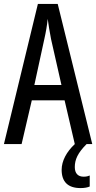

<svg xmlns="http://www.w3.org/2000/svg" viewBox="-20 -785 490 978"><path d="M361 -51C319 -12 294 35 294 80C294 141 326 173 390 173C410 173 426 170 437 165V109C430 112 421 115 406 115C377 115 361 98 361 66C361 28 376 -6 421 -51H450L274 -765H173L0 -51H90L142 -274H309ZM240 -586 293 -352H155L206 -587C214 -622 220 -658 223 -689C227 -658 233 -623 240 -586Z"/></svg>

Font: Noto Sans Tamil UI ExtraCondensed
Style: Regular
Weight: 400
Width: 2
Designer: Jelle Bosma - Monotype Design Team
Foundry: Monotype Imaging Inc.
Version: Version 2.004